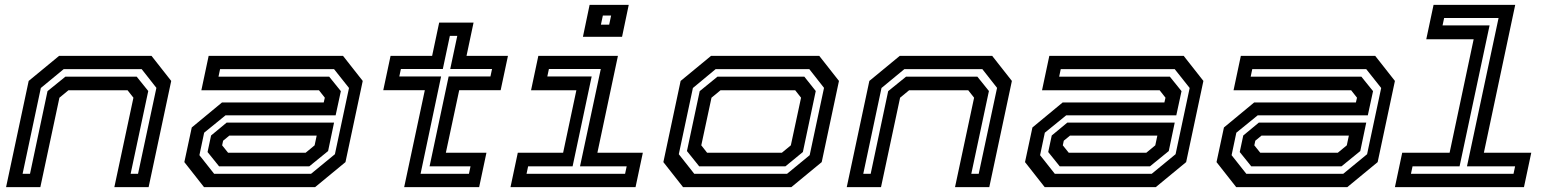

<svg xmlns="http://www.w3.org/2000/svg" viewBox="-20 -770 6378 790"><path d="M5 0 98 -437 223 -540H603.5L684.5 -437L591.5 0H450.5L529 -368L505 -398.5H261.5L224.5 -368L146 0ZM73 -55H103.5L175.5 -395L249 -454.5H542.5L590 -395.5L517.5 -55H548L623.5 -408.5L563 -485.5H242L148 -408Z M819.5 0 738.5 -103 769 -245.5 893.5 -348.5H1312L1316.5 -368L1292.5 -398.5H808.5L838.5 -540H1391.5L1472.5 -437L1401.5 -103L1276.5 0ZM861 -55H1260L1358 -135.5L1416 -408L1354.5 -485.5H885.5L879 -454.5H1334.5L1382.5 -395L1361 -295.5H908L820 -224L800.5 -131.5ZM881.5 -85.5 834 -144.5 848.5 -212.5 912.5 -265.5H1354.5L1330 -148.5L1252.5 -85.5ZM918.5 -141.5H1237.5L1274.5 -172L1283 -212H923.5L898 -191L894 -172Z M1643 0 1728 -399H1557L1587 -540H1758L1787 -677H1928.5L1899.5 -540H2070L2040 -399H1869.5L1814.5 -141.5H1981.5L1951.5 0ZM1710.5 -55H1909.5L1916 -85.5H1747.5L1826 -455.5H1998L2004.5 -486H1832.5L1861.5 -622.5H1831L1802 -486H1629.5L1623 -455.5H1795Z M2378.5 -618.5 2406 -750H2567L2539.5 -618.5ZM2452.5 -668.5H2486.5L2494.5 -706H2460.5ZM2080.5 0 2110.5 -141.5H2297L2351.5 -398.5H2165L2195 -540H2522.5L2438 -141.5H2625L2595 0ZM2146.5 -55H2552L2558.5 -85.5H2366.5L2452 -486H2238.5L2232 -455.5H2414.5L2336 -85.5H2153Z M2790.5 0 2709.5 -103 2780.5 -437 2905.5 -540H3351L3432 -437L3361 -103L3236 0ZM2836.5 -55H3218.5L3311.5 -131.5L3370.5 -408.5L3310 -485.5H2924.5L2831 -408L2773 -135.5ZM2857 -85.5 2806.5 -148.5 2859 -395 2932 -454.5H3289.5L3336.5 -395.5L3283.5 -144.5L3211.5 -85.5ZM2889.5 -141.5H3197L3234 -172L3276 -368L3252 -398.5H2944.5L2907.5 -368L2865.5 -172Z M3464 0 3557 -437 3682 -540H4062.5L4143.5 -437L4050.5 0H3909.5L3988 -368L3964 -398.5H3720.5L3683.5 -368L3605 0ZM3532 -55H3562.5L3634.5 -395L3708 -454.5H4001.5L4049 -395.5L3976.5 -55H4007L4082.5 -408.5L4022 -485.5H3701L3607 -408Z M4278.5 0 4197.5 -103 4228 -245.5 4352.5 -348.5H4771L4775.5 -368L4751.5 -398.5H4267.5L4297.5 -540H4850.5L4931.5 -437L4860.5 -103L4735.5 0ZM4320 -55H4719L4817 -135.5L4875 -408L4813.5 -485.5H4344.5L4338 -454.5H4793.5L4841.5 -395L4820 -295.5H4367L4279 -224L4259.5 -131.5ZM4340.5 -85.5 4293 -144.5 4307.5 -212.5 4371.5 -265.5H4813.5L4789 -148.5L4711.5 -85.5ZM4377.5 -141.5H4696.5L4733.5 -172L4742 -212H4382.5L4357 -191L4353 -172Z M5066.5 0 4985.5 -103 5016 -245.5 5140.5 -348.5H5559L5563.5 -368L5539.5 -398.5H5055.5L5085.5 -540H5638.5L5719.5 -437L5648.5 -103L5523.5 0ZM5108 -55H5507L5605 -135.5L5663 -408L5601.5 -485.5H5132.5L5126 -454.5H5581.5L5629.5 -395L5608 -295.5H5155L5067 -224L5047.5 -131.5ZM5128.5 -85.5 5081 -144.5 5095.5 -212.5 5159.5 -265.5H5601.5L5577 -148.5L5499.5 -85.5ZM5165.5 -141.5H5484.5L5521.5 -172L5530 -212H5170.5L5145 -191L5141 -172Z M5719.5 0 5749.5 -141.5H5944.5L6043.5 -608.5H5848.5L5878.5 -750H6214.5L6085.5 -141.5H6280.5L6250.5 0ZM5785.5 -55H6207.5L6214 -85.5H6016L6146 -696H5922L5915.5 -665.5H6109L5985.5 -85.5H5792Z"/></svg>

Font: Tourney Expanded SemiBold
Style: Italic
Weight: 600
Width: 7
Italic angle: -12°
Designer: Tyler Finck
Foundry: Etcetera Type Co
Version: Version 1.010; ttfautohint (v1.8.3)